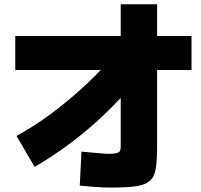

<svg xmlns="http://www.w3.org/2000/svg" viewBox="-20 -844 920 880"><path d="M55.6 -221.1Q130 -261.1 205 -316.1Q280 -371.1 352.8 -436.7Q425.6 -502.2 488.9 -574.4L610 -481.1Q535.6 -393.3 460 -321.1Q384.4 -248.9 305 -189.4Q225.6 -130 138.9 -78.9ZM345.6 6.7 353.3 -148.9Q387.8 -145.6 410.6 -143.9Q433.3 -142.2 448.9 -140.6Q464.4 -138.9 476.7 -138.9Q501.1 -138.9 513.9 -142.2Q526.7 -145.6 530 -152.2Q533.3 -158.9 533.3 -173.3V-824.4H700V-173.3Q700 -108.9 693.9 -71.1Q687.8 -33.3 666.7 -15Q645.6 3.3 604.4 9.4Q563.3 15.6 493.3 15.6Q472.2 15.6 452.8 15Q433.3 14.4 408.3 12.2Q383.3 10 345.6 6.7ZM50 -523.3V-678.9H857.8V-523.3Z"/></svg>

Font: Paperlogy 9 Black
Style: Regular
Weight: 900
Designer: redesigned by Lee Juim, glyphs from Gmarket Sans & Montserrat
Foundry: PT&
Version: Version 1.001